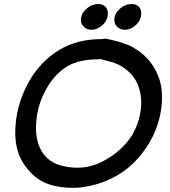

<svg xmlns="http://www.w3.org/2000/svg" viewBox="-20 -915 838 949"><path d="M246 3Q323 20 394 9.5Q465 -1 527 -31Q589 -60 637.5 -107Q686 -154 721 -214Q754 -272 769 -335Q784 -398 780 -459Q776 -519 745.5 -574Q715 -629 660 -667Q646 -676 632 -684Q618 -692 599 -698L573 -707Q566 -709 553 -712.5Q540 -716 528 -718.5Q516 -721 513 -722Q501 -726 487 -722Q363 -722 276 -670Q178 -611 121 -508Q65 -405 57 -297Q51 -225 68 -168Q85 -111 131 -63Q176 -14 246 3ZM289 -95Q220 -111 186 -167.5Q152 -224 159 -311Q165 -396 207 -472Q249 -549 314 -588Q372 -622 469 -622Q474 -622 478 -623L495 -618Q500 -617 510.5 -614Q521 -611 530.5 -608.5Q540 -606 541 -606L552 -601Q568 -596 578 -589L590 -581Q644 -545 664 -489Q684 -433 675.5 -370Q667 -307 634 -248Q581 -166 489 -118Q397 -69 289 -95ZM432 -768Q462 -768 487.5 -792Q513 -816 513 -849Q513 -870 500.5 -882.5Q488 -895 466 -895Q433 -895 406.5 -871Q380 -847 380 -817Q380 -796 395 -782Q410 -768 432 -768ZM597 -768Q627 -768 652.5 -792Q678 -816 678 -849Q678 -870 665.5 -882.5Q653 -895 631 -895Q598 -895 571.5 -871Q545 -847 545 -817Q545 -796 560 -782Q575 -768 597 -768Z"/></svg>

Font: Balsamiq Sans
Style: Italic
Weight: 400
Italic angle: -12°
Designer: Michael Angeles
Foundry: Balsamiq SRL
Version: Version 1.020; ttfautohint (v1.8.4.7-5d5b);gftools[0.9.26]